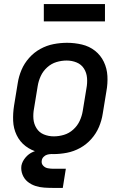

<svg xmlns="http://www.w3.org/2000/svg" viewBox="-20 -748 616 942"><path d="M242 8Q275 8 308.5 1.5Q342 -5 373 -22Q404 -39 428 -66Q452 -93 465.5 -125Q479 -157 484 -190L502 -300Q509 -338 507 -375Q505 -412 489.5 -444.5Q474 -477 446 -499Q418 -521 382 -529.5Q346 -538 309 -538Q276 -538 242.5 -531.5Q209 -525 178 -508Q147 -491 123 -464Q99 -437 85.5 -405Q72 -373 67 -340L49 -230Q43 -192 44.5 -155Q46 -118 61.5 -85.5Q77 -53 105 -31.5Q133 -10 169 -1Q205 8 242 8ZM244 -79Q218 -79 195 -88.5Q172 -98 159 -119Q146 -140 144 -165Q142 -190 147 -216L165 -326Q169 -351 180 -375Q191 -399 211.5 -417.5Q232 -436 257 -443.5Q282 -451 307 -451Q333 -451 356 -441.5Q379 -432 392 -411.5Q405 -391 407 -365.5Q409 -340 404 -314L386 -204Q382 -179 371 -155Q360 -131 339.5 -112.5Q319 -94 294 -86.5Q269 -79 244 -79ZM243 174H288L303 80H243Q229 80 215 77.5Q201 75 191.5 64.5Q182 54 185 39Q186 30 193.5 22Q201 14 211 11Q221 8 230 8V-18Q208 -18 186 -15Q164 -12 142.5 -3Q121 6 105 25Q89 44 85 65Q82 88 90.5 109Q99 130 115.5 143.5Q132 157 153 164Q174 171 197 172.5Q220 174 243 174ZM195 -643H495V-728H195Z"/></svg>

Font: Iosevka Sparkle Medium Oblique
Style: Regular
Weight: 500
Italic angle: -9°
Designer: Belleve Invis
Foundry: Belleve Invis
Version: Version 4.5.0; ttfautohint (v1.8.3)